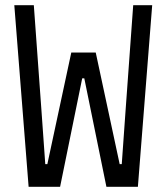

<svg xmlns="http://www.w3.org/2000/svg" viewBox="-20 -718 640 738"><path d="M90 0 35 -698H110L139 -298L154 -87H162L254 -516H348L440 -87H448L463 -298L492 -698H565L510 0H389L304 -417H296L211 0Z"/></svg>

Font: Lilex
Style: Regular
Weight: 400
Monospace: yes
Designer: Mike Abbink, Paul van der Laan, Pieter van Rosmalen, Mikhael Khrustik
Foundry: Mikhael Khrustik
Version: Version 2.510